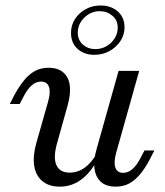

<svg xmlns="http://www.w3.org/2000/svg" viewBox="-20 -675 605 706"><path d="M200 11.3Q160.5 11.3 136.3 -8.5Q112.1 -28.2 106 -63.7Q100 -99.2 112.9 -146.8L156.5 -300Q166.9 -336.3 160.1 -355.6Q153.2 -375 130.6 -375Q112.9 -375 97.2 -361.7Q81.5 -348.4 67.7 -321.8L52.4 -292.7H16.1L33.9 -327.4Q50.8 -358.1 69 -380.2Q87.1 -402.4 108.9 -414.1Q130.6 -425.8 158.1 -425.8Q193.5 -425.8 213.3 -408.1Q233.1 -390.3 236.7 -359.7Q240.3 -329 229 -288.7L190.3 -150Q175 -96.8 187.1 -68.5Q199.2 -40.3 236.3 -40.3Q266.1 -40.3 291.5 -58.5Q316.9 -76.6 337.1 -112.9L338.7 -87.9Q312.1 -38.7 277.4 -13.7Q242.7 11.3 200 11.3ZM405.6 11.3Q370.2 11.3 350.8 -6.5Q331.5 -24.2 327.4 -55.2Q323.4 -86.3 334.7 -125L416.1 -414.5H491.9L407.3 -113.7Q397.6 -79 404 -59.3Q410.5 -39.5 433.1 -39.5Q450.8 -39.5 466.5 -52.8Q482.3 -66.1 496 -92.7L511.3 -121.8H547.6L529.8 -87.1Q513.7 -56.5 495.2 -34.3Q476.6 -12.1 455.2 -0.4Q433.9 11.3 405.6 11.3ZM326.6 -473.4Q289.5 -473.4 265.3 -495.2Q241.1 -516.9 241.1 -554Q241.1 -582.3 255.6 -604.8Q270.2 -627.4 294.8 -641.1Q319.4 -654.8 350 -654.8Q387.9 -654.8 412.9 -633.1Q437.9 -611.3 437.9 -574.2Q437.9 -546.8 422.6 -523.8Q407.3 -500.8 382.3 -487.1Q357.3 -473.4 326.6 -473.4ZM329.8 -494.4Q352.4 -494.4 371 -504.8Q389.5 -515.3 401.2 -533.5Q412.9 -551.6 412.9 -573.4Q412.9 -600.8 393.1 -617.3Q373.4 -633.9 346.8 -633.9Q314.5 -633.9 290.3 -610.5Q266.1 -587.1 266.1 -554.8Q266.1 -527.4 285.1 -510.9Q304 -494.4 329.8 -494.4Z"/></svg>

Font: Playfair 9pt
Style: Italic
Weight: 400
Italic angle: -15.6°
Designer: Claus Eggers Sørensen
Foundry: Claus Eggers Sørensen
Version: Version 2.001;gftools[0.9.30]